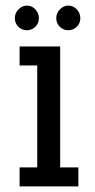

<svg xmlns="http://www.w3.org/2000/svg" viewBox="-20 -666 340 686"><path d="M195 -68H260V0H50V-68H113V-432H50V-500H195ZM76.5 -646Q94 -646 106.5 -632.5Q119 -619 119 -601Q119 -583 106.5 -570.5Q94 -558 76 -558Q58 -558 45.5 -570.5Q33 -583 33 -601Q33 -619 46 -632.5Q59 -646 76.5 -646ZM224.5 -646Q242 -646 254.5 -632.5Q267 -619 267 -601Q267 -583 254.5 -570.5Q242 -558 224 -558Q206 -558 193.5 -570.5Q181 -583 181 -601Q181 -619 194 -632.5Q207 -646 224.5 -646Z"/></svg>

Font: Kelly Slab
Style: Regular
Weight: 400
Designer: Denis Masharov
Foundry: Denis Masharov
Version: Version 1.001